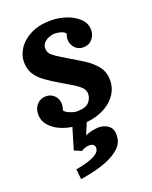

<svg xmlns="http://www.w3.org/2000/svg" viewBox="-144 -590 734 927"><g transform="rotate(-20 223.0 -126.0)"><path d="M200 11Q152 11 111.5 -3Q71 -17 46 -43.5Q21 -70 21 -105Q21 -136 39.5 -155.5Q58 -175 85 -175Q112 -175 129 -157Q146 -139 146 -113Q146 -106 144.5 -98.5Q143 -91 140 -83Q145 -73 166.5 -64Q188 -55 203 -55Q247 -55 264.5 -74Q282 -93 282 -117Q282 -136 267.5 -150.5Q253 -165 230 -179Q207 -193 181 -208Q134 -235 103 -258Q72 -281 57.5 -306.5Q43 -332 43 -367Q43 -402 65 -435Q87 -468 129.5 -489.5Q172 -511 233 -511Q273 -511 311.5 -498Q350 -485 375.5 -460.5Q401 -436 401 -401Q401 -375 384 -355Q367 -335 338 -335Q311 -335 294.5 -353.5Q278 -372 278 -396Q278 -404 279.5 -411Q281 -418 284 -425Q276 -436 259.5 -440.5Q243 -445 229 -445Q215 -445 199.5 -439Q184 -433 173 -421.5Q162 -410 162 -393Q162 -379 168.5 -368.5Q175 -358 195 -344.5Q215 -331 255 -307Q288 -288 322.5 -266Q357 -244 380.5 -214.5Q404 -185 404 -143Q404 -98 377 -63Q350 -28 304 -8.5Q258 11 200 11ZM109 259 104 207Q116 205 136.5 200.5Q157 196 178 188.5Q199 181 213.5 170Q228 159 229 144Q230 127 217 122Q204 117 187 121Q170 125 160 133L123 117L161 -10H237L204 69Q218 62 239.5 57.5Q261 53 274 53Q305 54 325 70.5Q345 87 343 123Q341 158 315.5 182Q290 206 253 221.5Q216 237 177 246Q138 255 109 259Z"/></g></svg>

Font: Lora
Style: Italic
Weight: 400
Italic angle: -3°
Designer: Olga Karpushina, Alexei Vanyashin (Cyrillic)
Foundry: Cyreal
Version: Version 3.008